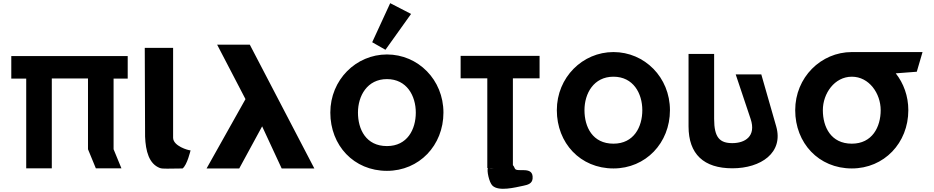

<svg xmlns="http://www.w3.org/2000/svg" viewBox="-20 -1052 5831 1199"><path d="M50.5 -702H777.5V-561H689.3V-120L738.3 -0.9H578.5L529.5 -120V-561.9H303.5V-0.9H143.7V-561H50.5Z M886 -199C889.5 -108.5 910.4 -28.9 978 -3C997 4.3 1036 0 1120.1 0C1148.8 -21.3 1170 -113 1170 -113C1154.8 -113 1062.1 -140.2 1061 -191V-753H884Z M1739 0H1943L1540 -773H1336L1513 -433L1270 0H1474L1617 -263Z M2215.4 -348.9C2215.4 -453.5 2273.2 -558 2396.4 -558C2520.5 -558 2576.6 -453.5 2576.6 -348.9C2576.6 -244.4 2523.9 -139.8 2396.4 -139.8C2265.5 -139.8 2215.4 -244.4 2215.4 -348.9ZM2042.8 -348.9C2042.8 -144.1 2189 14.9 2396.4 14.9C2597.9 14.9 2749.2 -144.1 2749.2 -348.9C2749.2 -553.8 2591.1 -711.9 2396.4 -711.9C2203.5 -711.9 2042.8 -553.8 2042.8 -348.9ZM2304.3 -788.2 2387.1 -741.1 2547 -965 2416.7 -1032.2Z M3062.4 -1.1C3054 -0.1 3045.3 -0.1 3036.5 -1.6ZM2856.5 -562.9H3023.1V-1.9L3027 -1.8C3019.1 9.2 3033.2 87 3056 108C3095.8 144.6 3195 119 3248 108C3278 102 3303.4 93.7 3306 63C3313 -21 3206.2 28.7 3195 0C3191.4 -9.2 3187.4 -16 3182.9 -20.9V-562.9H3349.5V-703.1H2856.5Z M3629.9 -363.9C3629.9 -468.5 3687.7 -573 3810.9 -573C3935 -573 3991.1 -468.5 3991.1 -363.9C3991.1 -259.4 3938.4 -154.8 3810.9 -154.8C3680 -154.8 3629.9 -259.4 3629.9 -363.9ZM3457.3 -363.9C3457.3 -159.1 3603.5 -0.1 3810.9 -0.1C4012.4 -0.1 4163.7 -159.1 4163.7 -363.9C4163.7 -568.8 4005.6 -726.9 3810.9 -726.9C3618 -726.9 3457.3 -568.8 3457.3 -363.9Z M4734.1 -587.5H4574.3L4667.4 -309.5C4703.9 -200.5 4631.7 -158.2 4553.5 -158.2C4475.3 -158.2 4439.6 -192.2 4439.6 -309.5V-715H4279.8V-262.8C4279.8 -89.4 4375 -1 4553.5 -1C4732 -1 4874.2 -98.6 4827.2 -262.8Z M5741.1 -727 5299.1 -726.9C5106.3 -726.6 4945.9 -568.6 4945.9 -363.9C4945.9 -159.1 5092.1 -0.1 5299.5 -0.1C5501 -0.1 5652.3 -159.1 5652.3 -363.9C5652.3 -452.3 5622.8 -531.9 5573.8 -594L5705.1 -604ZM5299.5 -573C5407.5 -573 5479.7 -468.5 5479.7 -363.9C5479.7 -259.4 5427 -154.8 5299.5 -154.8C5168.6 -154.8 5118.5 -259.4 5118.5 -363.9C5118.5 -468.4 5191.5 -573 5299.5 -573Z"/></svg>

Font: Sztylet
Style: Bd
Weight: 700
Foundry: Cannot Into Space Fonts, PlusOne Fonts
Version: Version 0.12